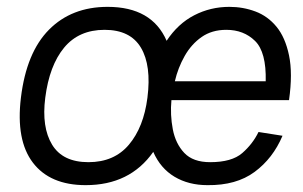

<svg xmlns="http://www.w3.org/2000/svg" viewBox="-20 -530 885 560"><path d="M230 10Q126 10 76 -55.5Q26 -121 41 -245Q57 -377 123 -443.5Q189 -510 294 -510Q423 -510 466 -411Q499 -461 546.5 -485.5Q594 -510 649 -510Q689 -510 725 -496.5Q761 -483 786.5 -452Q812 -421 823 -368.5Q834 -316 823 -238H480Q476 -195 484 -153Q492 -111 517.5 -84Q543 -57 593 -57Q656 -57 686.5 -83.5Q717 -110 734 -145L804 -134Q776 -68 722.5 -28.5Q669 11 585 10Q530 10 489 -14.5Q448 -39 427 -87Q359 10 230 10ZM238 -57Q313 -57 356 -108Q399 -159 410 -245Q422 -339 391 -391Q360 -443 285 -443Q210 -443 167 -391Q124 -339 112 -245Q101 -159 132 -108Q163 -57 238 -57ZM640 -443Q598 -443 568 -422Q538 -401 518.5 -366.5Q499 -332 490 -293H755Q757 -378 724 -410.5Q691 -443 640 -443Z"/></svg>

Font: Haskoy
Style: Italic
Weight: 400
Designer: Ertekin Erdin
Foundry: Ertekin Erdin
Version: Version 2.000; ttfautohint (v1.8.4.7-5d5b)